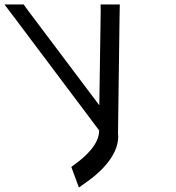

<svg xmlns="http://www.w3.org/2000/svg" viewBox="-253 -603 788 859"><path d="M197.6 -557 197 -583H283L281.9 -529L275 -8C286 84 197.8 165 147.5 202L100 236L66.1 144L81.7 132C128.2 98.9 191.1 42.4 190.6 -19.5L-192.1 -529L-233 -583H-147L-128.4 -557L191.3 -132Z"/></svg>

Font: Nordica Plus
Style: NordicaClassicLightOpObl
Weight: 300
Version: Version 1.01